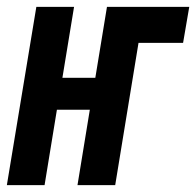

<svg xmlns="http://www.w3.org/2000/svg" viewBox="-37 -540 572 560"><path d="M-17 0 69 -520H179L145 -313H241L275 -520H515L497 -415H367L299 0H189L225 -220H129L93 0Z"/></svg>

Font: Iosevka Term Curly XBd Obl
Style: Regular
Weight: 800
Italic angle: -9°
Designer: Belleve Invis
Foundry: Belleve Invis
Version: Version 32.3.0